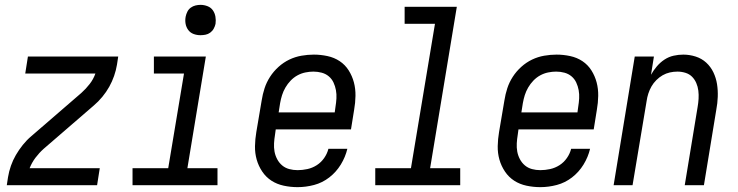

<svg xmlns="http://www.w3.org/2000/svg" viewBox="-20 -763 3040 791"><path d="M8 0 13 -33Q17 -57 25 -80Q33 -103 45.5 -124.5Q58 -146 74 -166Q90 -186 109 -202L315 -380Q334 -397 349.5 -417Q365 -437 373 -460H84L95 -530H467L462 -497Q458 -473 450 -450Q442 -427 430 -405.5Q418 -384 401.5 -364Q385 -344 366 -328L160 -150Q141 -133 126 -113Q111 -93 102 -70H391L380 0Z M526 0V-70H673L738 -460H614V-530H828L752 -70H876V0ZM806 -618Q791 -618 777.5 -623Q764 -628 755.5 -639.5Q747 -651 744.5 -665.5Q742 -680 745 -695Q747 -705 752 -715Q757 -725 766 -731.5Q775 -738 785.5 -740.5Q796 -743 806 -743Q821 -743 835 -737.5Q849 -732 857 -720.5Q865 -709 867.5 -694.5Q870 -680 868 -665Q866 -655 860.5 -645Q855 -635 846 -628.5Q837 -622 826.5 -620Q816 -618 806 -618Z M1206 8Q1177 8 1149 2Q1121 -4 1098.5 -18.5Q1076 -33 1060.5 -56Q1045 -79 1037.5 -105.5Q1030 -132 1030.5 -161Q1031 -190 1036 -219L1058 -349Q1062 -375 1070 -399.5Q1078 -424 1092.5 -446.5Q1107 -469 1127.5 -487.5Q1148 -506 1172 -517.5Q1196 -529 1222 -533.5Q1248 -538 1273 -538Q1301 -538 1329 -532Q1357 -526 1379.5 -511Q1402 -496 1416.5 -473Q1431 -450 1438 -423.5Q1445 -397 1444.5 -368Q1444 -339 1439 -311L1426 -230H1116L1113 -208Q1110 -190 1109 -172.5Q1108 -155 1111 -138.5Q1114 -122 1122 -107Q1130 -92 1142.5 -81.5Q1155 -71 1171.5 -66.5Q1188 -62 1206 -62Q1226 -62 1246.5 -66.5Q1267 -71 1285 -82.5Q1303 -94 1315.5 -112Q1328 -130 1333 -150H1411Q1403 -116 1384 -85Q1365 -54 1336.5 -32Q1308 -10 1274 -1Q1240 8 1206 8ZM1128 -300H1359L1362 -322Q1365 -340 1366 -357.5Q1367 -375 1364 -391.5Q1361 -408 1354 -423Q1347 -438 1334.5 -448.5Q1322 -459 1305.5 -463.5Q1289 -468 1271 -468Q1255 -468 1238 -464.5Q1221 -461 1205.5 -452.5Q1190 -444 1177.5 -431Q1165 -418 1156 -402.5Q1147 -387 1142 -371Q1137 -355 1134 -338Z M1526 0V-70H1673L1772 -665H1647V-735H1862L1752 -70H1876V0Z M2206 8Q2177 8 2149 2Q2121 -4 2098.5 -18.5Q2076 -33 2060.5 -56Q2045 -79 2037.5 -105.5Q2030 -132 2030.5 -161Q2031 -190 2036 -219L2058 -349Q2062 -375 2070 -399.5Q2078 -424 2092.5 -446.5Q2107 -469 2127.5 -487.5Q2148 -506 2172 -517.5Q2196 -529 2222 -533.5Q2248 -538 2273 -538Q2301 -538 2329 -532Q2357 -526 2379.5 -511Q2402 -496 2416.5 -473Q2431 -450 2438 -423.5Q2445 -397 2444.5 -368Q2444 -339 2439 -311L2426 -230H2116L2113 -208Q2110 -190 2109 -172.5Q2108 -155 2111 -138.5Q2114 -122 2122 -107Q2130 -92 2142.5 -81.5Q2155 -71 2171.5 -66.5Q2188 -62 2206 -62Q2226 -62 2246.5 -66.5Q2267 -71 2285 -82.5Q2303 -94 2315.5 -112Q2328 -130 2333 -150H2411Q2403 -116 2384 -85Q2365 -54 2336.5 -32Q2308 -10 2274 -1Q2240 8 2206 8ZM2128 -300H2359L2362 -322Q2365 -340 2366 -357.5Q2367 -375 2364 -391.5Q2361 -408 2354 -423Q2347 -438 2334.5 -448.5Q2322 -459 2305.5 -463.5Q2289 -468 2271 -468Q2255 -468 2238 -464.5Q2221 -461 2205.5 -452.5Q2190 -444 2177.5 -431Q2165 -418 2156 -402.5Q2147 -387 2142 -371Q2137 -355 2134 -338Z M2508 0 2595 -530H2674L2662 -455Q2672 -473 2686 -489.5Q2700 -506 2717.5 -517.5Q2735 -529 2755 -533.5Q2775 -538 2795 -538Q2821 -538 2846 -530Q2871 -522 2889.5 -505Q2908 -488 2919 -465Q2930 -442 2934 -416.5Q2938 -391 2937 -364Q2936 -337 2931 -311L2880 0H2801L2854 -322Q2857 -339 2858 -356Q2859 -373 2857 -389.5Q2855 -406 2848.5 -421Q2842 -436 2831 -447Q2820 -458 2804 -463Q2788 -468 2771 -468Q2755 -468 2739.5 -464.5Q2724 -461 2710 -453Q2696 -445 2684 -433Q2672 -421 2664 -407Q2656 -393 2651 -377.5Q2646 -362 2644 -347L2586 0Z"/></svg>

Font: Iosevka Curly Oblique
Style: Regular
Weight: 400
Italic angle: -9°
Monospace: yes
Designer: Belleve Invis
Foundry: Belleve Invis
Version: Version 11.1.0; ttfautohint (v1.8.3)